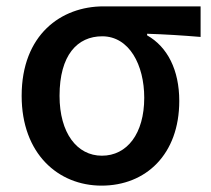

<svg xmlns="http://www.w3.org/2000/svg" viewBox="-20 -570 664 603"><path d="M299 13C438 13 543 -85 543 -253C543 -350 506 -423 442 -459V-464C502 -462 549 -459 610 -454V-550H305C172 -550 48 -461 48 -269C48 -87 163 13 299 13ZM300 -81C222 -81 167 -152 167 -269C167 -397 223 -456 301 -456C386 -456 433 -366 433 -263C433 -150 379 -81 300 -81Z"/></svg>

Font: Noto Sans T Chinese Medium
Style: Regular
Weight: 500
Designer: Ryoko NISHIZUKA (kana & ideographs); Paul D. Hunt (Latin, Greek & Cyrillic); Wenlong ZHANG (bopomofo); Sandoll Communica
Foundry: Adobe Systems Incorporated
Version: Version 1.000;PS 1;hotconv 1.0.78;makeotf.lib2.5.61930